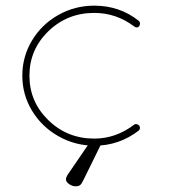

<svg xmlns="http://www.w3.org/2000/svg" viewBox="-20 -510 611 672"><path d="M58.1 -245.1Q58.1 -311.5 91.8 -367.9Q125.5 -424.3 183.6 -457.3Q241.7 -490.2 310.1 -490.2Q398.9 -490.2 465.8 -437Q474.1 -428.7 466.8 -418Q460.4 -410.2 450.2 -417Q387.2 -464.8 310.1 -464.8Q215.3 -464.8 149.2 -400.6Q83 -336.4 83 -245.1Q83 -153.8 149.2 -89.4Q215.3 -24.9 310.1 -24.9Q385.7 -24.9 450.2 -74.2Q453.6 -76.7 458.7 -75.4Q463.9 -74.2 466.8 -70.8Q473.6 -61 465.8 -53.2Q397 0 310.1 0Q241.7 -0.5 183.6 -33.7Q125.5 -66.9 91.8 -123Q58.1 -179.2 58.1 -245.1ZM335.9 -9.8 271 122.1Q266.1 132.8 260.7 137.5Q255.4 142.1 245.1 142.1Q232.9 142.1 221.9 134.3Q210.9 126.5 210.9 118.2Q210.9 111.3 215.8 103L293 -9.8Z"/></svg>

Font: Quicksand
Style: Light
Weight: 300
Designer: Andrew Paglinawan
Foundry: Andrew Paglinawan
Version: 1.002